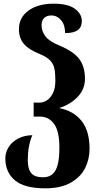

<svg xmlns="http://www.w3.org/2000/svg" viewBox="-20 -785 549 1044"><path d="M9 76Q9 45 26 16.5Q43 -12 76.5 -30.5Q110 -49 156 -50Q131 7 131 86Q131 134 150 156.5Q169 179 214 179Q261 179 282 141Q303 103 303 19Q303 -73 273.5 -112Q244 -151 198 -151H163V-227H197Q214 -227 233.5 -238.5Q253 -250 267 -277Q281 -304 281 -346Q281 -389 275.5 -413.5Q270 -438 252.5 -456.5Q235 -475 197 -491Q138 -514 110.5 -545.5Q83 -577 83 -626Q83 -690 135 -727.5Q187 -765 272 -765Q350 -765 387.5 -737Q425 -709 425 -671Q425 -638 403 -621.5Q381 -605 334 -605Q334 -650 312 -675.5Q290 -701 259 -701Q235 -701 220.5 -687.5Q206 -674 206 -648Q206 -615 227 -587.5Q248 -560 302 -538Q381 -505 411.5 -463.5Q442 -422 442 -357Q442 -300 402.5 -258.5Q363 -217 303 -198V-197Q380 -182 423.5 -127.5Q467 -73 467 25Q467 79 443.5 127.5Q420 176 366 207.5Q312 239 226 239Q112 239 60.5 195Q9 151 9 76Z"/></svg>

Font: Noto Serif Georgian Black Cond
Style: Regular
Weight: 900
Width: 3
Designer: Monotype Design team
Foundry: Monotype Imaging Inc.
Version: Version 1.000